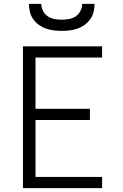

<svg xmlns="http://www.w3.org/2000/svg" viewBox="-20 -975 640 995"><path d="M99 0V-735H509V-677H164V-411H446V-353H164V-58H509V0ZM300 -815Q279 -815 258.5 -817.5Q238 -820 218 -827Q198 -834 181 -846.5Q164 -859 152 -876Q140 -893 135 -913.5Q130 -934 130 -955H194Q194 -936 203 -918.5Q212 -901 227.5 -890.5Q243 -880 262 -876.5Q281 -873 300 -873Q319 -873 338 -876.5Q357 -880 372.5 -890.5Q388 -901 397 -918.5Q406 -936 406 -955H470Q470 -934 465 -913.5Q460 -893 448 -876Q436 -859 419 -846.5Q402 -834 382 -827Q362 -820 341.5 -817.5Q321 -815 300 -815Z"/></svg>

Font: Iosevka Aile Light
Style: Regular
Weight: 300
Designer: Belleve Invis
Foundry: Belleve Invis
Version: Version 27.3.5; ttfautohint (v1.8.4)